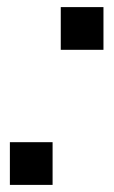

<svg xmlns="http://www.w3.org/2000/svg" viewBox="-20 -520 320 540"><path d="M150.9 -379.9V-500H271V-379.9ZM7.8 0V-120.1H127.9V0Z"/></svg>

Font: Happy Times at the IKOB New Game Plus Edition
Style: Italic
Weight: 400
Italic angle: -16°
Designer: Lucas Le Bihan
Foundry: Lucas Le Bihan
Version: Version 1.000;PS 1.0;hotconv 1.0.88;makeotf.lib2.5.647800